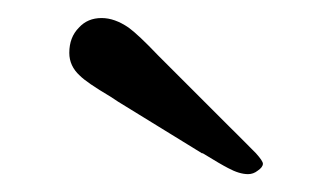

<svg xmlns="http://www.w3.org/2000/svg" viewBox="-20 -778 367 215"><path d="M236.3 -636.7 157.2 -715.8Q134.8 -739.3 124 -747.1Q108.4 -757.8 93.8 -757.8Q78.1 -757.8 68.4 -747.1Q57.6 -736.3 57.6 -718.8Q57.6 -704.1 69.3 -693.4Q77.1 -685.5 103.5 -669.9L112.3 -664.1L206.1 -606.4H207Q227.5 -593.8 235.4 -589.8Q248 -583 257.8 -583Q263.7 -583 268.6 -586.9Q274.4 -590.8 274.4 -594.7Q274.4 -597.7 266.6 -606.4Q261.7 -611.3 246.1 -627Z"/></svg>

Font: Gungsuh
Style: Regular
Weight: 400
Version: Version 2.21